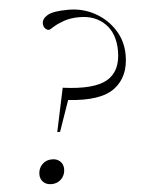

<svg xmlns="http://www.w3.org/2000/svg" viewBox="-53 -767 601 817"><g transform="rotate(-5 248.0 -358.5)"><path d="M270 -725Q331 -725 382.5 -696.8Q434 -668.5 465 -620.2Q496 -572 496 -511.5Q496 -419.5 435 -373.2Q374 -327 235.5 -342.5L189.5 -210.5H177.5L217 -396.5Q350 -378.5 407.5 -412Q465 -445.5 465 -532Q465 -607 423.2 -648.2Q381.5 -689.5 314.5 -689.5Q274.5 -689.5 245.8 -679Q217 -668.5 200.5 -657.8Q184 -647 180.5 -647Q171 -647 163.8 -655.5Q156.5 -664 156.5 -676Q156.5 -696.5 180.8 -710.8Q205 -725 270 -725ZM145.5 -97Q166.5 -97 179.8 -84.2Q193 -71.5 193 -51.5Q193 -26.5 176.5 -9.2Q160 8 133.5 8Q112.5 8 99.2 -4.8Q86 -17.5 86 -37.5Q86 -62.5 102.5 -79.8Q119 -97 145.5 -97Z"/></g></svg>

Font: Newsreader 72pt Light
Style: Italic
Weight: 300
Italic angle: -17°
Designer: Hugues Gentile
Foundry: Production Type
Version: Version 1.003; ttfautohint (v1.8.3)